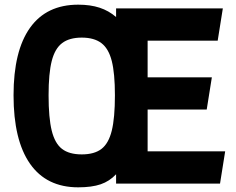

<svg xmlns="http://www.w3.org/2000/svg" viewBox="-20 -786 1012 822"><path d="M944 -138 922 0H477V-40Q449 -10 411 3Q373 16 315 16Q179 16 108.5 -85Q38 -186 38 -378Q38 -568 108.5 -667Q179 -766 315 -766Q367 -766 406.5 -753Q446 -740 477 -713V-750H934L912 -612H612V-455H887L865 -317H612V-138ZM472 -378Q472 -472 458.5 -525Q445 -578 414 -601.5Q383 -625 330 -625Q277 -625 246 -601.5Q215 -578 201.5 -525Q188 -472 188 -378Q188 -281 201.5 -226.5Q215 -172 245.5 -148.5Q276 -125 330 -125Q384 -125 414.5 -148.5Q445 -172 458.5 -226.5Q472 -281 472 -378Z"/></svg>

Font: Farro
Style: Bold
Weight: 700
Designer: Aceler Chua
Foundry: Grayscale Limited
Version: Version 1.101